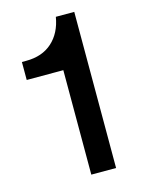

<svg xmlns="http://www.w3.org/2000/svg" viewBox="-111 -797 659 866"><g transform="rotate(-15 218.0 -364.5)"><path d="M206.1 0V-487.8H35.2V-571.8H55.2Q130.4 -571.8 177 -613.8Q223.6 -655.8 235.8 -729H321.8V0Z"/></g></svg>

Font: BDO Grotesk Medium
Style: Regular
Weight: 500
Designer: Deni Anggara
Foundry: Lokal Container
Version: Version 2.000